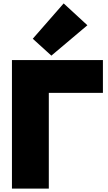

<svg xmlns="http://www.w3.org/2000/svg" viewBox="-20 -1075 633 1125"><path d="M172 -848 281 -749 492 -927 353 -1055ZM583 -531V-723H50V30H266V-531Z"/></svg>

Font: Repo ExtraBlack
Style: Regular
Weight: 400
Designer: Stefan Peev
Foundry: Context Ltd
Version: Version 001.502